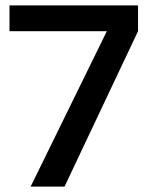

<svg xmlns="http://www.w3.org/2000/svg" viewBox="-20 -688 561 708"><path d="M93 0 374 -573H15V-668H489V-573L218 0Z"/></svg>

Font: Atkinson Hyperlegible Next Medium
Style: Regular
Weight: 500
Designer: Elliott Scott, Megan Eiswerth, Linus Boman, Theodore Petrosky, Letters from Sweden
Foundry: Applied Design Works, Letters from Sweden
Version: Version 2.001